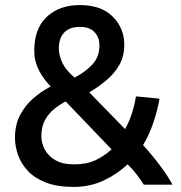

<svg xmlns="http://www.w3.org/2000/svg" viewBox="-20 -728 714 757"><path d="M39 -185Q39 -152 51 -117.5Q63 -83 89.5 -54.5Q116 -26 160.5 -8.5Q205 9 270 9Q335 9 389 -16.5Q443 -42 483 -80Q503 -61 518.5 -40.5Q534 -20 547 0H660Q642 -34 610 -76.5Q578 -119 544 -156Q569 -197 585.5 -247Q602 -297 609 -339L516 -348Q511 -316 500.5 -282.5Q490 -249 473 -219L332 -364Q368 -385 399.5 -411.5Q431 -438 450.5 -472Q470 -506 470 -552Q470 -617 424.5 -662.5Q379 -708 295 -708Q219 -708 170.5 -667Q122 -626 116 -551Q115 -541 115 -530Q115 -519 116 -508Q120 -476 136 -446Q152 -416 180 -387Q143 -368 111 -340Q79 -312 59 -274Q39 -236 39 -185ZM143 -190Q143 -229 157.5 -255Q172 -281 194 -298.5Q216 -316 239 -328L420 -139Q390 -112 355.5 -96Q321 -80 272 -80Q226 -80 197.5 -97Q169 -114 156 -139.5Q143 -165 143 -190ZM372 -549Q372 -503 343.5 -473Q315 -443 274 -422Q239 -452 225.5 -481Q212 -510 212 -538Q212 -577 233 -599.5Q254 -622 295 -622Q333 -622 352.5 -601.5Q372 -581 372 -549Z"/></svg>

Font: Repo DemiBold
Style: Regular
Weight: 600
Designer: Stefan Peev
Foundry: Context Ltd
Version: Version 1.502